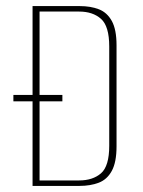

<svg xmlns="http://www.w3.org/2000/svg" viewBox="-20 -611 470 631"><path d="M87 0V-591H242Q278 -591 305 -580.5Q332 -570 347.5 -542Q363 -514 363 -462V-130Q363 -78 347.5 -49.5Q332 -21 304.5 -10.5Q277 0 241 0ZM24 -278V-299H185V-278ZM110 -18H240Q285 -18 312 -41.5Q339 -65 339 -132V-458Q339 -525 312 -549Q285 -573 240 -573H110Z"/></svg>

Font: Alumni Sans Thin Thin
Style: Regular
Weight: 250
Version: Version 1.018